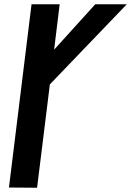

<svg xmlns="http://www.w3.org/2000/svg" viewBox="-20 -881 615 901"><path d="M22 -1 154 0 214 -485 575 -861H427L234 -648L260 -861H128Z"/></svg>

Font: Ny Stormning
Style: Kr
Weight: 400
Designer: Robert Jablonski, Mew Too
Foundry: Cannot Into Space Fonts
Version: Version 0.90